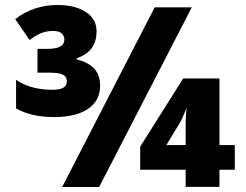

<svg xmlns="http://www.w3.org/2000/svg" viewBox="-20 -743 978 763"><path d="M913.1 -68.4H852.1V-0.5H717.8V-68.4H537.1V-160.2L708 -431.2H852.1V-166.5H913.1ZM717.8 -166.5V-247.6Q717.8 -281.2 721.2 -313.5Q701.7 -264.6 690.9 -248.5L641.1 -166.5ZM363.8 -618.2Q363.8 -580.1 345.7 -553.5Q327.6 -526.9 284.7 -511.2V-506.8Q332 -495.1 355 -469.7Q377.9 -444.3 377.9 -401.9Q377.9 -343.3 330.1 -310.5Q282.2 -277.8 194.8 -277.8Q104.5 -277.8 43.9 -312V-425.8Q101.1 -386.2 189 -386.2Q245.6 -386.2 245.6 -418.9Q245.6 -439 229.7 -446.5Q213.9 -454.1 179.7 -454.1H128.9V-548.8H168Q202.6 -548.8 219.2 -557.9Q235.8 -566.9 235.8 -586.9Q235.8 -599.1 225.6 -609.6Q215.3 -620.1 190.9 -620.1Q166.5 -620.1 145 -611.8Q123.5 -603.5 97.7 -584L40.5 -667Q113.3 -723.1 208 -723.1Q279.3 -723.1 321.5 -695.1Q363.8 -667 363.8 -618.2ZM742.2 -713.9 374 0H227.1L594.7 -713.9Z"/></svg>

Font: Sahel Black FD
Style: Black-FD
Weight: 900
Foundry: Saber Rastikerdar (saber.rastikerdar@gmail.com)
Version: Version 3.3.1